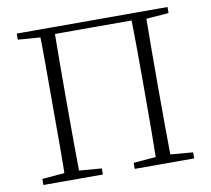

<svg xmlns="http://www.w3.org/2000/svg" viewBox="-80 -813 991 903"><g transform="rotate(-10 416.0 -361.5)"><path d="M162 0Q164 -83 164 -165Q164 -247 164 -341V-390Q164 -474 164 -557.5Q164 -641 162 -723H233Q232 -641 231.5 -557.5Q231 -474 231 -390V-341Q231 -247 231.5 -165Q232 -83 233 0ZM598 0Q600 -83 600.5 -165Q601 -247 601 -341V-390Q601 -474 600.5 -557.5Q600 -641 598 -723H669Q668 -641 667.5 -557.5Q667 -474 667 -390V-341Q667 -247 667.5 -165Q668 -83 669 0ZM56 0V-29L188 -40H206L340 -29V0ZM492 0V-29L625 -40H644L776 -29V0ZM56 -694V-723H198V-684H188ZM634 -684V-723H776V-694L643 -684ZM198 -690V-723H634V-690Z"/></g></svg>

Font: Noto Serif HK ExtraLight
Style: Regular
Weight: 200
Designer: Ryoko NISHIZUKA 西塚涼子 (kana & ideographs); Frank Grießhammer (Latin, Greek & Cyrillic); Wenlong ZHANG 张文龙 (bopomofo); San
Foundry: Adobe
Version: Version 2.002-H1;hotconv 1.1.0;makeotfexe 2.6.0